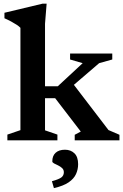

<svg xmlns="http://www.w3.org/2000/svg" viewBox="-20 -742 652 1015"><path d="M313.5 -244.5 358 -310 553.5 -54.5 611.5 -29.5V0H375V-29.5L407 -46.5L271.5 -223H176V-286H285.5L417 -408L350.5 -427.5V-459H573.5V-427.5L504 -408ZM218 -53 283.5 -30.5V0H19V-30.5L88 -54V-595Q81 -602.5 68.5 -610.8Q56 -619 39.5 -628Q23 -637 3.5 -645.5V-674.5L204.5 -722.5H226.5L218 -616.5ZM254.5 216Q292.5 205.5 305 195.5Q317.5 185.5 317.5 168.5Q317.5 155 308.2 146.5Q299 138 286.8 132.2Q274.5 126.5 265.5 121.8Q256.5 117 256.5 111Q256.5 81.5 274.2 65.5Q292 49.5 323.5 49.5Q354 49.5 373.5 68.5Q393 87.5 393 126Q393 153.5 381.8 178.2Q370.5 203 342.8 222Q315 241 265 252.5Z"/></svg>

Font: Newsreader SemiBold
Style: Regular
Weight: 600
Designer: Hugues Gentile
Foundry: Production Type
Version: Version 1.003